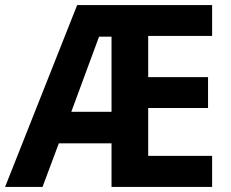

<svg xmlns="http://www.w3.org/2000/svg" viewBox="-20 -734 908 754"><path d="M813 0H418V-171H211L147 0H0L283 -714H813V-593H562V-431H797V-310H562V-122H813ZM260 -295H418V-590H369Z"/></svg>

Font: Noto Sans Gujarati SemiCondensed
Style: Bold
Weight: 700
Width: 4
Designer: Jelle Bosma - Monotype Design Team, Universal Thirst
Foundry: Monotype Imaging Inc.
Version: Version 2.106; ttfautohint (v1.8.4.7-5d5b)